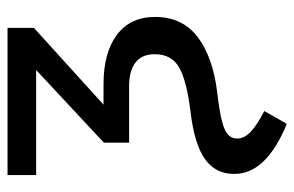

<svg xmlns="http://www.w3.org/2000/svg" viewBox="-156 -411 782 510"><g transform="rotate(-90 235.0 -156.0)"><path d="M28 75Q28 25 68 -3Q108 -31 194 -41Q275 -51 310.5 -71Q346 -91 346 -136Q346 -170 324 -187Q302 -204 262 -204H111V-271L304 -451H25V-527H416V-457L212 -272H267Q350 -272 397.5 -236.5Q445 -201 445 -135Q445 -62 391 -21.5Q337 19 244 30Q194 36 168.5 42.5Q143 49 132.5 58.5Q122 68 122 83Q122 102 140 119Q158 136 195 155L161 215Q94 187 61 152.5Q28 118 28 75Z"/></g></svg>

Font: Fira Sans
Style: Regular
Weight: 400
Designer: bBox Type GmbH & Carrois Corporate GbR & Edenspiekermann AG
Foundry: bBox Type GmbH & Carrois Corporate GbR & Edenspiekermann AG
Version: Version 4.301